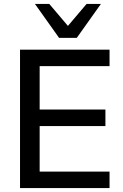

<svg xmlns="http://www.w3.org/2000/svg" viewBox="-20 -958 629 978"><path d="M82 0V-705H538V-621H182V-400H517V-316H182V-84H538V0ZM281 -765 158 -938H231L326 -826L421 -938H494L371 -765Z"/></svg>

Font: Nunito Sans 12pt SemiBold
Style: Regular
Weight: 600
Designer: Vernon Adams
Foundry: Vernon Adams
Version: Version 3.101;gftools[0.9.27]